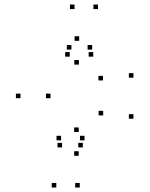

<svg xmlns="http://www.w3.org/2000/svg" viewBox="-20 -755 660 842"><path d="M226.9 67.4V47.4H206.9V67.4ZM329.8 67.4V47.4H309.8V67.4ZM350.7 -139.5V-159.5H330.7V-139.5ZM247.8 -139.5V-159.5H227.8V-139.5ZM325.2 -176.1V-196.1H305.2V-176.1ZM201.5 -324.3V-344.3H181.5V-324.3ZM325.9 -471.7V-491.7H305.9V-471.7ZM431.7 -402.3V-422.3H411.7V-402.3ZM565.2 -414.2V-434.2H545.2V-414.2ZM327.2 -576V-596H307.2V-576ZM69.8 -324.4V-344.4H49.8V-324.4ZM325.2 -71.8V-91.8H305.2V-71.8ZM565.2 -234.4V-254.4H545.2V-234.4ZM432.5 -248.8V-268.8H412.5V-248.8ZM409.7 -715.1V-735.1H389.7V-715.1ZM306.8 -715.1V-735.1H286.8V-715.1ZM285.9 -506.5V-526.5H265.9V-506.5ZM388.8 -506.5V-526.5H368.8V-506.5ZM384.2 -537.5V-557.5H364.2V-537.5ZM293.2 -537.5V-557.5H273.2V-537.5ZM252.2 -108.5V-128.5H232.2V-108.5ZM343.2 -108.5V-128.5H323.2V-108.5Z"/></svg>

Font: Monaspace Krypton Dots Var
Style: Regular
Weight: 400
Designer: Riley Cran and the Lettermatic Team
Version: Version 1.100 (Monaspace Krypton Dots)